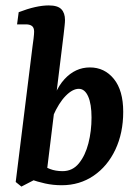

<svg xmlns="http://www.w3.org/2000/svg" viewBox="-20 -677 503 709"><path d="M208 7Q176 7 146.5 0.5Q117 -6 94 -15L124 -74Q144 -61 164.5 -53Q185 -45 211 -45Q248 -45 271.5 -74Q295 -103 306.5 -148Q318 -193 318 -243Q318 -293 305.5 -321Q293 -349 271 -349Q248 -349 222.5 -323Q197 -297 176 -249L162 -256Q178 -341 218 -384.5Q258 -428 312 -428Q366 -428 400.5 -385.5Q435 -343 435 -264Q435 -186 406 -124.5Q377 -63 325.5 -28Q274 7 208 7ZM59 12 38 -5 100 -505Q102 -518 104 -535Q106 -552 106 -560Q106 -575 98 -581Q90 -587 76 -587H43L49 -632Q114 -657 160 -657Q193 -657 206.5 -643Q220 -629 220 -603Q220 -595 218.5 -581.5Q217 -568 215 -550L152 -36Z"/></svg>

Font: Yrsa SemiBold
Style: Italic
Weight: 600
Italic angle: -7.10001°
Version: Version 2.004